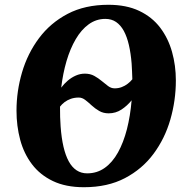

<svg xmlns="http://www.w3.org/2000/svg" viewBox="-20 -773 778 803"><path d="M331 10Q255 10 201.2 -15.8Q147.5 -41.5 113.8 -86Q80 -130.5 64.5 -188.2Q49 -246 49 -310Q49 -391.5 72.2 -470.5Q95.5 -549.5 143 -613.2Q190.5 -677 262.8 -715Q335 -753 433.5 -753Q508.5 -753 562.2 -727.5Q616 -702 649.8 -657.5Q683.5 -613 699.5 -556Q715.5 -499 715.5 -436.5Q715.5 -353 692.5 -273.2Q669.5 -193.5 622.2 -129.8Q575 -66 502.5 -28Q430 10 331 10ZM344.5 -48Q386 -48 418.2 -71Q450.5 -94 473.5 -135.5Q496.5 -177 510.8 -232.5Q525 -288 530.5 -353.5Q512 -330.5 488 -314.8Q464 -299 434.5 -299Q412 -299 394.8 -309Q377.5 -319 363.5 -332Q349.5 -345 336.5 -355Q323.5 -365 309.5 -365Q291.5 -365 276.5 -359.8Q261.5 -354.5 250 -345.8Q238.5 -337 231 -327Q231 -304.5 231.5 -283.8Q232 -263 233.5 -244.5Q237 -196 245.5 -159.5Q254 -123 267.5 -98.2Q281 -73.5 300.2 -60.8Q319.5 -48 344.5 -48ZM459.5 -403.5Q475.5 -403.5 489.2 -408.8Q503 -414 514.2 -422.8Q525.5 -431.5 533.5 -441.5Q533 -459 532.2 -475.5Q531.5 -492 530.5 -507.5Q527 -550.5 519 -585Q511 -619.5 497.8 -643.8Q484.5 -668 465.5 -681Q446.5 -694 420.5 -694Q382.5 -694 351.2 -671.5Q320 -649 296.8 -609.2Q273.5 -569.5 258.2 -517.5Q243 -465.5 236 -406.5Q248 -422.5 263.5 -435.8Q279 -449 297.2 -457Q315.5 -465 335 -465Q357.5 -465 374.5 -455.5Q391.5 -446 405.5 -434.2Q419.5 -422.5 432.2 -413Q445 -403.5 459.5 -403.5Z"/></svg>

Font: Merriweather 24pt Black
Style: Italic
Weight: 900
Italic angle: -7.8°
Designer: Eben Sorkin
Foundry: Eben Sorkin
Version: Version 2.101